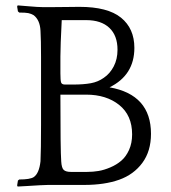

<svg xmlns="http://www.w3.org/2000/svg" viewBox="-20 -680 627 706"><path d="M290 0H157.2Q148.9 0 126 1.2Q103 2.4 76.4 4.2Q49.8 5.9 44.9 5.9L43 2L45.9 -16.1L50.8 -20Q90.3 -20 104 -28.8Q124 -42.5 128.9 -86.9Q130.9 -127 130.9 -221.2V-471.2Q130.9 -533.7 128.9 -566.9Q127 -606 104 -624Q93.8 -629.9 84 -631.8Q74.2 -633.8 50.8 -633.8L45.9 -638.2L43 -655.8L44.9 -660.2Q47.9 -660.2 84.2 -657Q120.6 -653.8 137.2 -653.8H172.9Q188.5 -653.8 226.3 -654.3Q264.2 -654.8 272 -654.8Q376 -654.8 425 -615Q474.1 -575.2 474.1 -503.9Q474.1 -403.8 382.8 -358.9Q535.2 -332 535.2 -188Q535.2 -124 503.4 -81.1Q471.7 -38.1 418 -19Q364.3 0 290 0ZM296.9 -332H202.1Q202.1 -127 205.1 -86.9Q206.5 -62 214.6 -54.9Q222.7 -47.9 240.2 -47.9H300.8Q321.8 -47.9 342.3 -51.3Q362.8 -54.7 385.7 -64.5Q408.7 -74.2 426 -89.1Q443.4 -104 454.6 -128.9Q465.8 -153.8 465.8 -186Q465.8 -255.9 418.5 -293.9Q371.1 -332 296.9 -332ZM219.2 -369.1H249Q287.1 -369.1 314 -374Q340.8 -378.9 361.8 -394Q384.3 -409.2 398.2 -435.8Q412.1 -462.4 412.1 -497.1Q412.1 -549.3 382.1 -577.6Q352.1 -606 296.9 -606H207Q202.1 -510.7 202.1 -472.2V-410.2Q202.1 -384.8 204.6 -377Q207 -369.1 219.2 -369.1Z"/></svg>

Font: Quattrocento Roman
Style: Regular
Weight: 400
Designer: Pablo Impallari
Foundry: Pablo Impallari. www.impallari.com Igino Marini. www.ikern.com
Version: Version 1.000